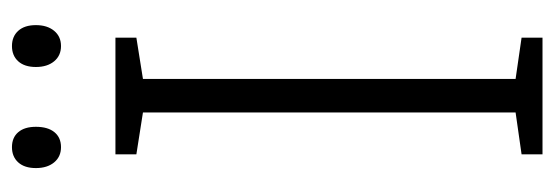

<svg xmlns="http://www.w3.org/2000/svg" viewBox="-323 -604 927 321"><g transform="rotate(-90 140.5 -443.5)"><path d="M43 0V-35L113 -45V-668L43 -679V-714H238V-679L169 -668V-45L238 -35V0ZM55 -887Q71 -887 80 -876.5Q89 -866 89 -847Q89 -827 80 -816Q71 -805 55 -805Q39 -805 29.5 -816.5Q20 -828 20 -847Q20 -866 29.5 -876.5Q39 -887 55 -887ZM224 -887Q240 -887 249.5 -876.5Q259 -866 259 -847Q259 -828 249.5 -816.5Q240 -805 224 -805Q208 -805 198.5 -816.5Q189 -828 189 -847Q189 -866 198.5 -876.5Q208 -887 224 -887Z"/></g></svg>

Font: Noto Sans UI NarrowLight
Style: Regular
Weight: 300
Width: 4
Designer: Monotype Design Team
Foundry: Monotype Imaging Inc.
Version: Version 1.001